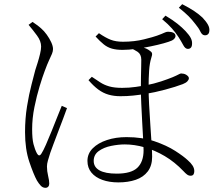

<svg xmlns="http://www.w3.org/2000/svg" viewBox="-20 -844 1040 920"><path d="M547 30Q504 30 470.5 18Q437 6 418 -17Q399 -40 399 -73Q399 -108 424.5 -133.5Q450 -159 492.5 -173Q535 -187 586 -187Q662 -187 720.5 -167Q779 -147 819.5 -121Q860 -95 880 -76Q894 -64 902.5 -51Q911 -38 911 -24Q911 -14 907 -8Q903 -2 893 -2Q884 -2 876 -8Q868 -14 859 -24Q817 -68 769.5 -96Q722 -124 673 -138Q624 -152 578 -152Q548 -152 513 -145Q478 -138 453.5 -120.5Q429 -103 429 -73Q429 -43 457 -27.5Q485 -12 539 -12Q609 -12 638.5 -40.5Q668 -69 668 -124Q668 -139 666 -175Q664 -211 661.5 -256Q659 -301 657 -345.5Q655 -390 655 -423Q655 -449 655.5 -475Q656 -501 656.5 -523Q657 -545 657 -558Q657 -584 639 -596Q621 -608 606 -612L635 -625Q650 -622 661 -618.5Q672 -615 681 -611Q690 -607 699 -600Q707 -595 708.5 -588Q710 -581 705 -567Q697 -542 694.5 -505.5Q692 -469 692 -422Q692 -390 694.5 -342Q697 -294 700.5 -244Q704 -194 706.5 -153Q709 -112 709 -93Q709 -50 688 -22.5Q667 5 630.5 17.5Q594 30 547 30ZM198 56Q185 56 175.5 46Q166 36 157 21Q141 -8 120.5 -68.5Q100 -129 100 -211Q100 -276 109.5 -334.5Q119 -393 131 -438.5Q143 -484 149 -508Q154 -523 160.5 -544Q167 -565 172 -586Q177 -607 177 -621Q177 -647 157.5 -673.5Q138 -700 117 -725L136 -739Q146 -732 156.5 -724.5Q167 -717 177 -708Q191 -696 204 -678Q217 -660 225.5 -641.5Q234 -623 234 -609Q234 -598 229 -586Q224 -574 215 -555Q206 -536 194 -503Q184 -477 170 -431Q156 -385 145 -331Q134 -277 134 -225Q134 -179 140.5 -153.5Q147 -128 157 -109Q162 -100 167.5 -99.5Q173 -99 179 -109Q187 -121 200 -150.5Q213 -180 227.5 -216Q242 -252 255 -285Q268 -318 276 -337L301 -326Q294 -306 282.5 -275.5Q271 -245 258.5 -212.5Q246 -180 236 -153Q226 -126 221 -112Q214 -90 209.5 -74.5Q205 -59 205 -46Q205 -24 210.5 -1.5Q216 21 216 36Q216 45 211 50.5Q206 56 198 56ZM557 -383Q526 -383 500 -390.5Q474 -398 451 -415Q428 -432 404 -460L420 -476Q441 -462 460 -449.5Q479 -437 503.5 -430Q528 -423 565 -423Q599 -423 630 -427.5Q661 -432 678 -435Q719 -443 752 -454Q785 -465 807 -474Q828 -483 836 -487.5Q844 -492 848 -492Q854 -492 860.5 -490.5Q867 -489 872.5 -485.5Q878 -482 881.5 -478Q885 -474 885 -469Q885 -462 878 -454.5Q871 -447 856 -441Q822 -428 771.5 -414.5Q721 -401 677 -394Q646 -389 617.5 -386Q589 -383 557 -383ZM567 -605Q538 -605 516.5 -611Q495 -617 477 -631.5Q459 -646 438 -669L454 -685Q486 -663 510.5 -653.5Q535 -644 569 -644Q624 -644 670 -655.5Q716 -667 732 -673Q757 -682 767 -687Q777 -692 785 -692Q801 -692 811 -687Q821 -682 821 -671Q821 -666 816.5 -660Q812 -654 804 -650Q791 -644 764 -636.5Q737 -629 703 -622Q669 -615 633 -610Q597 -605 567 -605ZM878 -610Q867 -611 858 -628Q849 -645 835 -667Q822 -687 804 -707.5Q786 -728 757 -752L773 -769Q808 -748 830.5 -730Q853 -712 869 -695Q887 -676 894.5 -661Q902 -646 900 -630Q899 -619 893 -614Q887 -609 878 -610ZM960 -675Q948 -676 940 -693Q932 -710 916 -729Q900 -750 883 -767Q866 -784 837 -807L853 -824Q888 -806 910.5 -791Q933 -776 950 -760Q968 -741 976.5 -725.5Q985 -710 983 -695Q982 -684 975.5 -679Q969 -674 960 -675Z"/></svg>

Font: Noto Serif SC ExtraLight
Style: Regular
Weight: 200
Designer: Ryoko NISHIZUKA 西塚涼子 (kana & ideographs); Frank Grießhammer (Latin, Greek & Cyrillic); Wenlong ZHANG 张文龙 (bopomofo); San
Foundry: Adobe
Version: Version 2.002-H1;hotconv 1.1.0;makeotfexe 2.6.0